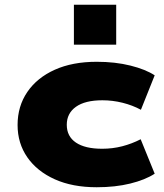

<svg xmlns="http://www.w3.org/2000/svg" viewBox="-20 -777 692 808"><path d="M387 11Q285 11 210.5 -22.5Q136 -56 95 -115Q54 -174 54 -251Q54 -330 95 -390Q136 -450 210.5 -483.5Q285 -517 387 -517Q465 -517 529 -501Q593 -485 631 -460L573 -315Q538 -334 496 -344.5Q454 -355 411 -355Q338 -355 299.5 -327.5Q261 -300 261 -252Q261 -203 299.5 -177Q338 -151 410 -151Q454 -151 494.5 -161.5Q535 -172 572 -191L631 -46Q591 -20 528 -4.5Q465 11 387 11ZM291 -589V-757H469V-589Z"/></svg>

Font: Nunito Sans 7pt Expanded Black
Style: Regular
Weight: 900
Width: 7
Designer: Vernon Adams
Foundry: Vernon Adams
Version: Version 3.101;gftools[0.9.27]